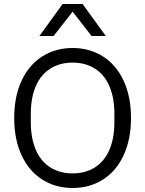

<svg xmlns="http://www.w3.org/2000/svg" viewBox="-20 -930 726 960"><path d="M51 -340Q51 -447 88 -526.5Q125 -606 191.5 -648Q258 -690 343 -690Q428 -690 494.5 -648Q561 -606 598 -526.5Q635 -447 635 -340Q635 -233 598 -153.5Q561 -74 494.5 -32Q428 10 343 10Q258 10 191.5 -32Q125 -74 88 -153.5Q51 -233 51 -340ZM343 -63Q407 -63 454.5 -93Q502 -123 527 -181Q552 -239 552 -320V-360Q552 -441 527 -499Q502 -557 454.5 -587Q407 -617 343 -617Q279 -617 231.5 -587Q184 -557 159 -499Q134 -441 134 -360V-320Q134 -239 159 -181Q184 -123 231.5 -93Q279 -63 343 -63ZM373 -910 248 -750H177L293 -910ZM509 -750H438L313 -910H393Z"/></svg>

Font: TASA Orbiter VF Text
Style: Regular
Weight: 400
Designer: Weizhong Zhang
Foundry: 本地遙控
Version: Version 1.001;Glyphs 3.2 (3192)